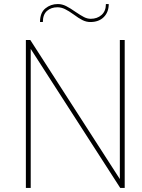

<svg xmlns="http://www.w3.org/2000/svg" viewBox="-20 -930 705 950"><path d="M108 -732H130L573 -44V-732H597V0H575L132 -688V0H108ZM266 -910Q287 -910 307 -900Q327 -890 354 -871Q379 -854 395.5 -845.5Q412 -837 429 -837Q461 -837 482.5 -856Q504 -875 504 -910H518Q518 -870 493.5 -845.5Q469 -821 427 -821Q407 -821 388 -830.5Q369 -840 345 -858Q320 -876 301.5 -885Q283 -894 264 -894Q233 -894 212.5 -876Q192 -858 192 -821H178Q178 -867 204.5 -888.5Q231 -910 266 -910Z"/></svg>

Font: Exo Thin
Style: Regular
Weight: 250
Designer: Natanael Gama
Foundry: Natanael Gama
Version: Version 1.500; ttfautohint (v1.6)